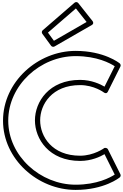

<svg xmlns="http://www.w3.org/2000/svg" viewBox="-20 -1774 1177 1841"><path d="M439.8 -1461.2 707.6 -1693 810.4 -1563.2 497 -1382.9ZM389.6 -1483.9C380.1 -1475.7 378.2 -1460.7 385.8 -1450.3L469.8 -1335.3C476.6 -1325.9 491.1 -1321.8 502.5 -1328.3L860.5 -1534.3C880.5 -1545.9 873.7 -1563.9 867.6 -1571.5L730.6 -1744.5C720.9 -1756.8 704.6 -1756.5 694.6 -1747.9ZM981.2 -355.2C979.5 -353.9 880.7 -281 748 -281C478.1 -281 365 -466.3 365 -620C365 -772.6 478.1 -958 748 -958C881.6 -958 975 -888.5 977.7 -886.4C984.8 -881.9 1002.5 -872.2 1014.4 -895.8L1134.4 -1135.8C1139.7 -1146.6 1135.8 -1159.4 1128.1 -1166.1C1124 -1169.5 979.9 -1286 705 -1286C341.2 -1286 9 -988.3 9 -617C9 -247.5 342.4 47 705 47C980.4 47 1125 -70.3 1127.8 -72.7C1137 -80.1 1139.2 -93.4 1134.4 -103.2L1014.4 -343.2C1009.3 -353.4 993.9 -358.1 981.2 -355.2ZM748 -231C857.7 -231 942.1 -272.1 982.2 -295.8L1080.1 -100C1037.5 -72.2 911.1 -3 705 -3C367.6 -3 59 -278.5 59 -617C59 -957.7 366.8 -1236 705 -1236C910.6 -1236 1036.4 -1167.5 1080.1 -1139L982.2 -943.2C943.6 -966.1 858 -1008 748 -1008C449.9 -1008 315 -797.4 315 -620C315 -441.7 449.9 -231 748 -231Z"/></svg>

Font: Poland Can Into
Style: BigWritingsOLn
Weight: 700
Foundry: Cannot Into Space Fonts
Version: Version 0.92